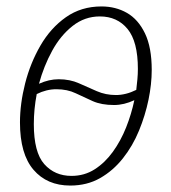

<svg xmlns="http://www.w3.org/2000/svg" viewBox="-20 -566 531 596"><path d="M198 10Q126 10 84 -39Q42 -88 42 -186Q42 -244 58 -307Q74 -370 105.5 -424.5Q137 -479 184.5 -512.5Q232 -546 295 -546Q339 -546 374 -526Q409 -506 430 -462.5Q451 -419 451 -349Q451 -305 441 -256.5Q431 -208 411.5 -160.5Q392 -113 361.5 -74.5Q331 -36 290.5 -13Q250 10 198 10ZM340 -271Q355 -271 371 -275Q387 -279 403 -287Q405 -304 406.5 -320Q408 -336 408 -352Q408 -437 376 -476Q344 -515 290 -515Q243 -515 205.5 -485.5Q168 -456 142 -408.5Q116 -361 101 -306Q132 -320 162 -320Q197 -320 225 -307.5Q253 -295 280.5 -283Q308 -271 340 -271ZM202 -20Q242 -20 274 -40.5Q306 -61 330.5 -95Q355 -129 371.5 -170.5Q388 -212 397 -255Q365 -240 334 -240Q295 -240 268 -252Q241 -264 215 -276.5Q189 -289 155 -289Q124 -289 94 -274Q85 -227 85 -181Q85 -93 117.5 -56.5Q150 -20 202 -20Z"/></svg>

Font: Noto Serif SemiCondensed ExtraLight
Style: Italic
Weight: 200
Width: 4
Italic angle: -12°
Designer: Monotype Design Team
Foundry: Monotype Imaging Inc.
Version: Version 2.013